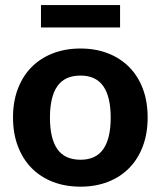

<svg xmlns="http://www.w3.org/2000/svg" viewBox="-20 -710 618 738"><path d="M289.5 -523.5Q347.5 -523.5 395 -505Q442.5 -486.5 476.5 -452.2Q510.5 -418 529 -369Q547.5 -320 547.5 -258.5Q547.5 -197 529 -147.8Q510.5 -98.5 476.5 -64Q442.5 -29.5 395 -11Q347.5 7.5 289.5 7.5Q231 7.5 183.2 -11Q135.5 -29.5 101.5 -64Q67.5 -98.5 48.8 -147.8Q30 -197 30 -258.5Q30 -320 48.8 -369Q67.5 -418 101.5 -452.2Q135.5 -486.5 183.2 -505Q231 -523.5 289.5 -523.5ZM289.5 -96Q348.5 -96 377 -136.8Q405.5 -177.5 405.5 -258Q405.5 -338 377 -378.8Q348.5 -419.5 289.5 -419.5Q229 -419.5 200.5 -378.8Q172 -338 172 -258Q172 -177.5 200.5 -136.8Q229 -96 289.5 -96ZM137.5 -690.5H441.5V-604.5H137.5Z"/></svg>

Font: Lato 2
Style: Regular
Weight: 800
Designer: Lukasz Dziedzic with Adam Twardoch and Botio Nikoltchev
Foundry: tyPoland Lukasz Dziedzic
Version: Version 2.015; 2015-08-06; http://www.latofonts.com/